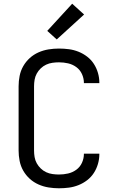

<svg xmlns="http://www.w3.org/2000/svg" viewBox="-20 -1004 640 1032"><path d="M297 8Q269 8 241 3.5Q213 -1 187 -12.5Q161 -24 140 -43Q119 -62 105 -86.5Q91 -111 85.5 -139Q80 -167 80 -195V-540Q80 -568 85.5 -596Q91 -624 105 -648.5Q119 -673 140 -692Q161 -711 187 -722.5Q213 -734 241 -738.5Q269 -743 297 -743Q324 -743 350.5 -739.5Q377 -736 402 -726Q427 -716 448.5 -699.5Q470 -683 484.5 -660.5Q499 -638 506.5 -612Q514 -586 514 -560Q514 -559 514 -558Q514 -557 514 -557H431Q431 -557 431 -557.5Q431 -558 431 -558Q431 -583 420.5 -606Q410 -629 390 -643.5Q370 -658 346 -663.5Q322 -669 297 -669Q280 -669 262 -666.5Q244 -664 228 -656.5Q212 -649 199 -636.5Q186 -624 177.5 -608.5Q169 -593 166 -575.5Q163 -558 163 -540V-195Q163 -177 166 -159.5Q169 -142 177.5 -126.5Q186 -111 199 -98.5Q212 -86 228 -78.5Q244 -71 262 -68.5Q280 -66 297 -66Q322 -66 346 -71.5Q370 -77 390 -91.5Q410 -106 420.5 -129Q431 -152 431 -177Q431 -177 431 -177.5Q431 -178 431 -178H514Q514 -178 514 -177Q514 -176 514 -175Q514 -149 506.5 -123Q499 -97 484.5 -74.5Q470 -52 448.5 -35.5Q427 -19 402 -9Q377 1 350.5 4.5Q324 8 297 8ZM285 -792 234 -838 368 -984 432 -926Z"/></svg>

Font: Iosevka Custom Extended
Style: Regular
Weight: 400
Width: 7
Monospace: yes
Designer: Belleve Invis
Foundry: Belleve Invis
Version: Version 11.2.4; ttfautohint (v1.8.4)